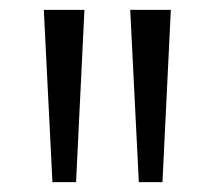

<svg xmlns="http://www.w3.org/2000/svg" viewBox="-20 -828 436 390"><path d="M86.5 -458 69 -808H151.5L134.5 -458ZM262 -458 244.5 -808H327L310 -458Z"/></svg>

Font: Encode Sans Semi Expanded
Style: Regular
Weight: 400
Width: 6
Designer: Multiple Designers
Foundry: Impallari Type
Version: Version 3.000; ttfautohint (v1.8.3) -l 8 -r 50 -G 200 -x 14 